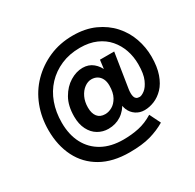

<svg xmlns="http://www.w3.org/2000/svg" viewBox="-150 -858 1035 1017"><g transform="rotate(-30 367.5 -349.5)"><path d="M292 -322Q292 -357 305 -384.5Q318 -412 339 -427.5Q360 -443 382 -443Q402 -443 417 -434Q432 -425 440.5 -408Q449 -391 449 -367Q449 -324 434 -297Q419 -270 397.5 -258Q376 -246 355 -246Q324 -246 308 -266Q292 -286 292 -322ZM205 -317Q205 -271 222 -237.5Q239 -204 268 -187Q297 -170 331 -170Q375 -170 409.5 -192.5Q444 -215 465.5 -259.5Q487 -304 487 -369Q487 -407 474 -441.5Q461 -476 435 -497.5Q409 -519 372 -519Q333 -519 294.5 -495.5Q256 -472 230.5 -427.5Q205 -383 205 -317ZM51 -322Q51 -229 87 -157.5Q123 -86 193.5 -46Q264 -6 366 -6Q443 -6 494 -20.5Q545 -35 587 -60L554 -127Q510 -100 465.5 -90.5Q421 -81 371 -81Q296 -81 242.5 -110.5Q189 -140 160.5 -194Q132 -248 132 -322Q132 -386 151.5 -440Q171 -494 208 -533.5Q245 -573 297 -595.5Q349 -618 413 -618Q469 -618 511.5 -599.5Q554 -581 582 -548.5Q610 -516 624 -475Q638 -434 638 -388Q638 -329 623 -295.5Q608 -262 589 -248Q570 -234 558 -234Q545 -234 538 -239.5Q531 -245 528.5 -254.5Q526 -264 526 -275Q526 -280 526.5 -288Q527 -296 528 -300L561 -510H474L445 -284L454 -273Q450 -242 460.5 -216.5Q471 -191 494 -175.5Q517 -160 546 -160Q576 -160 606.5 -172.5Q637 -185 662.5 -211.5Q688 -238 703.5 -282Q719 -326 719 -388Q719 -445 700 -499.5Q681 -554 642 -597.5Q603 -641 545.5 -667Q488 -693 413 -693Q333 -693 267 -664Q201 -635 152 -585Q103 -535 77 -467.5Q51 -400 51 -322Z"/></g></svg>

Font: SpinnyJost
Style: Regular
Weight: 500
Version: Version 3.710